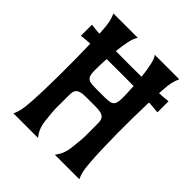

<svg xmlns="http://www.w3.org/2000/svg" viewBox="-203 -881 1015 1015"><g transform="rotate(45 304.5 -373.5)"><path d="M312 -615.2C280.8 -615.2 246.1 -615.2 210.9 -615.7C216.8 -673.3 226.6 -728.5 244.1 -747.1H61C74.7 -716.3 80.1 -695.8 83.5 -638.7C83.5 -632.3 84 -626 84.5 -619.1C60.5 -620.6 39.6 -622.6 22.9 -625V-542C40.5 -544.4 62.5 -546.4 87.4 -547.9C91.8 -404.8 91.3 -224.6 83.5 -108.4C79.6 -51.3 74.7 -30.8 61 0H244.1C224.6 -26.4 211.9 -48.8 207 -98.6C197.3 -196.3 200.7 -147.9 200.7 -277.3C200.7 -307.6 205.1 -332.5 268.6 -332.5H345.7C409.7 -332.5 414.1 -307.6 414.1 -277.3C414.1 -148.9 417 -195.3 407.2 -98.6C402.3 -48.8 389.6 -26.4 370.1 0H553.2C539.6 -30.8 534.7 -51.3 530.8 -108.4C522.5 -224.1 522 -404.8 526.9 -547.4C551.3 -545.9 574.7 -544.4 595.2 -542V-625C575.2 -622.6 553.2 -620.6 529.8 -619.6C529.8 -626 530.3 -632.3 530.8 -638.7C534.2 -695.8 539.6 -716.3 553.2 -747.1H370.1C386.2 -730.5 396.5 -674.8 402.8 -615.7C371.1 -615.2 340.3 -615.2 312 -615.2ZM411.1 -463.4C411.1 -402.8 390.6 -400.9 330.1 -400.9H283.7C224.1 -400.9 203.6 -402.8 203.6 -463.4C203.6 -481 204.1 -514.2 206.1 -551.3C242.7 -551.8 279.3 -551.8 312 -551.8C341.8 -551.8 374.5 -551.8 407.7 -551.3C410.2 -514.6 411.1 -481.9 411.1 -463.4Z"/></g></svg>

Font: Amarante
Style: Regular
Weight: 400
Designer: Karolina Lach
Foundry: Sorkin Type Co.
Version: Version 1.001